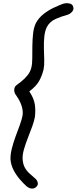

<svg xmlns="http://www.w3.org/2000/svg" viewBox="-20 -790 485 1172"><path d="M67 -245Q69 -261 80 -269.5Q91 -278 108 -291Q133 -311 149 -331.5Q165 -352 171 -376Q177 -399 177 -433.5Q177 -468 177.5 -508Q178 -548 182 -585Q186 -622 199 -649Q216 -681 246 -704.5Q276 -728 308.5 -743Q341 -758 362 -766Q382 -773 403 -769Q424 -765 427 -747Q432 -733 421 -719.5Q410 -706 393 -700Q358 -691 321 -675Q284 -659 266 -625Q254 -601 250.5 -566.5Q247 -532 248 -495Q249 -458 250 -424Q251 -390 246 -366Q236 -326 218.5 -295Q201 -264 159 -232Q187 -190 192.5 -153Q198 -116 193 -76Q189 -52 177 -19Q165 14 151 49.5Q137 85 127 119Q117 153 118 180Q120 211 130.5 231Q141 251 157.5 266.5Q174 282 193 298Q206 308 210 323.5Q214 339 202 350Q191 362 174 361Q157 360 141 346Q122 329 100.5 304Q79 279 63 248.5Q47 218 44 183Q43 154 52 117.5Q61 81 75 43.5Q89 6 101.5 -28.5Q114 -63 118 -87Q124 -134 91 -189Q81 -204 73.5 -215.5Q66 -227 67 -245Z"/></svg>

Font: Edu QLD Beginner Medium
Style: Regular
Weight: 500
Designer: Tina and Corey Anderson
Foundry: Google for Education
Version: Version 1.003